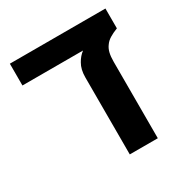

<svg xmlns="http://www.w3.org/2000/svg" viewBox="-148 -753 844 875"><g transform="rotate(-30 273.5 -315.5)"><path d="M304.2 -475.1Q318.4 -500.5 339.8 -516.6H21V-631.3H523.9V-526.9Q498.5 -517.1 481.7 -506.6Q464.8 -496.1 455.1 -481.9Q444.3 -467.8 439.7 -448.7Q435.1 -429.7 435.1 -402.3V0H287.6V-404.8Q287.6 -447.3 304.2 -475.1Z"/></g></svg>

Font: Viking Open Sans
Style: Bold
Weight: 700
Foundry: Ascender Corporation
Version: Version 2.001